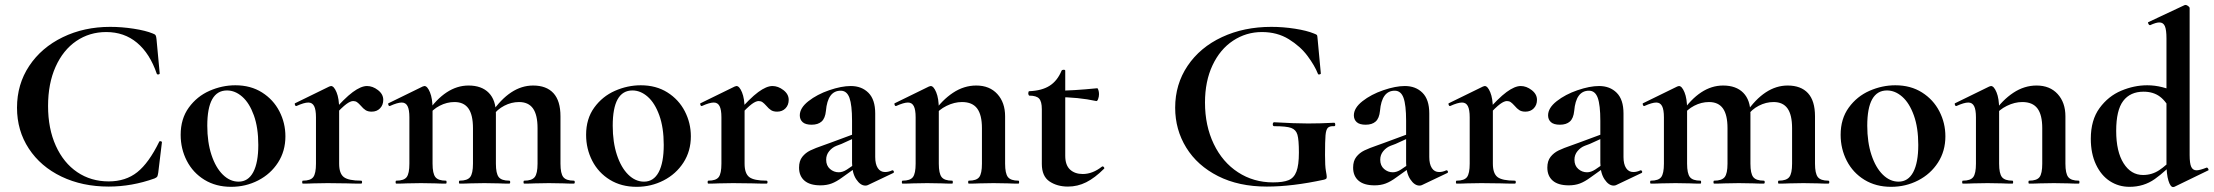

<svg xmlns="http://www.w3.org/2000/svg" viewBox="-20 -745 8981 779"><path d="M600 -609Q609 -606 611.5 -601.5Q614 -597 615 -586L628 -447Q628 -444 623 -443Q618 -442 616 -446Q588 -528 536 -571.5Q484 -615 411 -615Q343 -615 289.5 -578.5Q236 -542 205.5 -474Q175 -406 175 -315Q175 -223 206.5 -153.5Q238 -84 293.5 -46.5Q349 -9 421 -9Q490 -9 537 -46.5Q584 -84 626 -170Q627 -173 632 -172Q637 -171 637 -168L622 -44Q620 -32 618 -28.5Q616 -25 607 -21Q515 12 421 12Q314 12 229.5 -28.5Q145 -69 97 -142Q49 -215 49 -308Q49 -403 98.5 -477.5Q148 -552 234.5 -594Q321 -636 427 -636Q474 -636 522.5 -628.5Q571 -621 600 -609Z M713 -198Q713 -263 746 -308.5Q779 -354 830 -376.5Q881 -399 935 -399Q997 -399 1043 -370Q1089 -341 1113.5 -293.5Q1138 -246 1138 -192Q1138 -132 1108 -85.5Q1078 -39 1027.5 -13Q977 13 918 13Q856 13 809.5 -15.5Q763 -44 738 -92.5Q713 -141 713 -198ZM1028 -157Q1028 -227 1010 -277Q992 -327 963 -352.5Q934 -378 901 -378Q821 -378 821 -235Q821 -168 838 -116.5Q855 -65 884 -36.5Q913 -8 948 -8Q987 -8 1007.5 -46.5Q1028 -85 1028 -157Z M1469 -396Q1492 -396 1513.5 -379.5Q1535 -363 1535 -340Q1535 -319 1522 -305.5Q1509 -292 1488 -292Q1473 -292 1463.5 -298Q1454 -304 1444 -316Q1435 -326 1428.5 -330.5Q1422 -335 1413 -335Q1402 -335 1385.5 -323Q1369 -311 1331 -271L1323 -284Q1378 -347 1411.5 -371.5Q1445 -396 1469 -396ZM1209 -12Q1240 -12 1251 -26.5Q1262 -41 1262 -81V-269Q1262 -300 1254.5 -314.5Q1247 -329 1231 -329Q1214 -329 1183 -315H1181Q1178 -315 1176.5 -320Q1175 -325 1177 -326L1316 -394Q1322 -396 1323 -396Q1335 -396 1345.5 -370.5Q1356 -345 1356 -303V-81Q1356 -41 1375 -26.5Q1394 -12 1445 -12Q1449 -12 1449 -6Q1449 0 1445 0Q1410 0 1390 -1L1309 -2L1250 -1Q1235 0 1209 0Q1206 0 1206 -6Q1206 -12 1209 -12Z M2107 -12Q2138 -12 2149.5 -26.5Q2161 -41 2161 -81V-225Q2161 -279 2142.5 -305Q2124 -331 2086 -331Q2055 -331 2026 -316Q1997 -301 1979 -275L1974 -287Q2050 -398 2143 -398Q2197 -398 2225.5 -367Q2254 -336 2254 -273V-81Q2254 -41 2265.5 -26.5Q2277 -12 2308 -12Q2312 -12 2312 -6Q2312 0 2308 0Q2282 0 2267 -1L2207 -2L2149 -1Q2133 0 2107 0Q2104 0 2104 -6Q2104 -12 2107 -12ZM1845 -12Q1876 -12 1887.5 -26.5Q1899 -41 1899 -81V-225Q1899 -279 1880.5 -305Q1862 -331 1824 -331Q1793 -331 1764 -316Q1735 -301 1717 -275L1712 -287Q1788 -398 1881 -398Q1934 -398 1963 -368.5Q1992 -339 1992 -284V-81Q1992 -41 2003.5 -26.5Q2015 -12 2046 -12Q2050 -12 2050 -6Q2050 0 2046 0Q2020 0 2005 -1L1945 -2L1887 -1Q1871 0 1845 0Q1842 0 1842 -6Q1842 -12 1845 -12ZM1588 -12Q1619 -12 1630 -26.5Q1641 -41 1641 -81V-269Q1641 -300 1633.5 -314.5Q1626 -329 1610 -329Q1593 -329 1562 -315H1560Q1557 -315 1555.5 -320Q1554 -325 1556 -326L1695 -394Q1701 -396 1702 -396Q1714 -396 1724.5 -370.5Q1735 -345 1735 -303V-81Q1735 -41 1746.5 -26.5Q1758 -12 1789 -12Q1792 -12 1792 -6Q1792 0 1789 0Q1763 0 1748 -1L1688 -2L1629 -1Q1614 0 1588 0Q1585 0 1585 -6Q1585 -12 1588 -12Z M2358 -198Q2358 -263 2391 -308.5Q2424 -354 2475 -376.5Q2526 -399 2580 -399Q2642 -399 2688 -370Q2734 -341 2758.5 -293.5Q2783 -246 2783 -192Q2783 -132 2753 -85.5Q2723 -39 2672.5 -13Q2622 13 2563 13Q2501 13 2454.5 -15.5Q2408 -44 2383 -92.5Q2358 -141 2358 -198ZM2673 -157Q2673 -227 2655 -277Q2637 -327 2608 -352.5Q2579 -378 2546 -378Q2466 -378 2466 -235Q2466 -168 2483 -116.5Q2500 -65 2529 -36.5Q2558 -8 2593 -8Q2632 -8 2652.5 -46.5Q2673 -85 2673 -157Z M3114 -396Q3137 -396 3158.5 -379.5Q3180 -363 3180 -340Q3180 -319 3167 -305.5Q3154 -292 3133 -292Q3118 -292 3108.5 -298Q3099 -304 3089 -316Q3080 -326 3073.5 -330.5Q3067 -335 3058 -335Q3047 -335 3030.5 -323Q3014 -311 2976 -271L2968 -284Q3023 -347 3056.5 -371.5Q3090 -396 3114 -396ZM2854 -12Q2885 -12 2896 -26.5Q2907 -41 2907 -81V-269Q2907 -300 2899.5 -314.5Q2892 -329 2876 -329Q2859 -329 2828 -315H2826Q2823 -315 2821.5 -320Q2820 -325 2822 -326L2961 -394Q2967 -396 2968 -396Q2980 -396 2990.5 -370.5Q3001 -345 3001 -303V-81Q3001 -41 3020 -26.5Q3039 -12 3090 -12Q3094 -12 3094 -6Q3094 0 3090 0Q3055 0 3035 -1L2954 -2L2895 -1Q2880 0 2854 0Q2851 0 2851 -6Q2851 -12 2854 -12Z M3491 8Q3471 8 3454 -17.5Q3437 -43 3437 -85V-255Q3437 -319 3426.5 -348Q3416 -377 3391 -377Q3338 -377 3331 -295Q3328 -265 3313.5 -252Q3299 -239 3273 -239Q3248 -239 3236.5 -249.5Q3225 -260 3225 -277Q3225 -307 3260 -334.5Q3295 -362 3344.5 -379Q3394 -396 3432 -396Q3476 -396 3503.5 -368.5Q3531 -341 3531 -285V-108Q3531 -79 3541.5 -63Q3552 -47 3571 -47Q3585 -47 3600 -54H3601Q3605 -54 3606.5 -49.5Q3608 -45 3604 -43L3501 6Q3497 8 3491 8ZM3222 -65Q3222 -92 3235 -108.5Q3248 -125 3267.5 -134.5Q3287 -144 3322 -156L3347 -165L3447 -202L3451 -187L3394 -161Q3391 -160 3374 -153.5Q3357 -147 3344.5 -132Q3332 -117 3332 -97Q3332 -73 3347.5 -59.5Q3363 -46 3383 -46Q3399 -46 3416 -57L3466 -91L3467 -75L3397 -25Q3374 -8 3354 -0.5Q3334 7 3309 7Q3266 7 3244 -12Q3222 -31 3222 -65Z M3911 -12Q3942 -12 3953 -26.5Q3964 -41 3964 -81V-225Q3964 -279 3944.5 -305Q3925 -331 3883 -331Q3852 -331 3820.5 -315.5Q3789 -300 3771 -275L3766 -287Q3802 -339 3846.5 -368.5Q3891 -398 3941 -398Q3995 -398 4026.5 -363.5Q4058 -329 4058 -273V-81Q4058 -41 4069.5 -26.5Q4081 -12 4112 -12Q4115 -12 4115 -6Q4115 0 4112 0Q4086 0 4071 -1L4011 -2L3953 -1Q3937 0 3911 0Q3908 0 3908 -6Q3908 -12 3911 -12ZM3642 -12Q3673 -12 3684 -26.5Q3695 -41 3695 -81V-269Q3695 -300 3687.5 -314.5Q3680 -329 3664 -329Q3647 -329 3616 -315H3614Q3611 -315 3609.5 -320Q3608 -325 3610 -326L3749 -394Q3755 -396 3756 -396Q3768 -396 3778.5 -370.5Q3789 -345 3789 -303V-81Q3789 -41 3800.5 -26.5Q3812 -12 3843 -12Q3846 -12 3846 -6Q3846 0 3843 0Q3817 0 3802 -1L3742 -2L3683 -1Q3668 0 3642 0Q3639 0 3639 -6Q3639 -12 3642 -12Z M4207 -80V-302Q4207 -333 4196 -345Q4185 -357 4156 -357Q4155 -357 4153.5 -360Q4152 -363 4152 -366Q4152 -370 4153 -372.5Q4154 -375 4156 -375Q4207 -377 4238.5 -397Q4270 -417 4287 -458Q4289 -462 4295.5 -462Q4302 -462 4302 -458V-113Q4302 -75 4321.5 -57Q4341 -39 4373 -39Q4413 -39 4451 -69L4453 -70Q4457 -70 4459.5 -66Q4462 -62 4459 -60Q4422 -23 4387 -5.5Q4352 12 4313 12Q4269 12 4238 -9Q4207 -30 4207 -80ZM4267 -351V-377Q4332 -377 4432 -387Q4434 -387 4436.5 -379.5Q4439 -372 4439 -363Q4439 -353 4435.5 -343.5Q4432 -334 4428 -335Q4355 -351 4267 -351Z M4748 -308Q4748 -403 4798.5 -478Q4849 -553 4938 -594.5Q5027 -636 5138 -636Q5186 -636 5234 -628.5Q5282 -621 5311 -609Q5322 -605 5323.5 -602.5Q5325 -600 5326 -586L5339 -447Q5339 -444 5333.5 -443Q5328 -442 5327 -446Q5314 -479 5285 -518Q5256 -557 5209 -586Q5162 -615 5100 -615Q5036 -615 4983 -580Q4930 -545 4899.5 -480Q4869 -415 4869 -329Q4869 -235 4904.5 -161Q4940 -87 5003 -46Q5066 -5 5145 -5Q5186 -5 5208 -14Q5230 -23 5240 -49Q5250 -75 5250 -126Q5250 -178 5244 -198.5Q5238 -219 5218.5 -226Q5199 -233 5150 -233Q5144 -233 5144 -241Q5144 -244 5145.5 -246.5Q5147 -249 5149 -249Q5234 -244 5287 -244Q5338 -244 5393 -247Q5397 -247 5397.5 -240Q5398 -233 5393 -233Q5375 -234 5367.5 -226.5Q5360 -219 5358 -196Q5356 -173 5356 -116Q5356 -71 5359.5 -52Q5363 -33 5363 -28Q5363 -22 5361 -20Q5359 -18 5352 -16Q5223 12 5120 12Q5006 12 4922 -30.5Q4838 -73 4793 -146Q4748 -219 4748 -308Z M5739 8Q5719 8 5702 -17.5Q5685 -43 5685 -85V-255Q5685 -319 5674.5 -348Q5664 -377 5639 -377Q5586 -377 5579 -295Q5576 -265 5561.5 -252Q5547 -239 5521 -239Q5496 -239 5484.5 -249.5Q5473 -260 5473 -277Q5473 -307 5508 -334.5Q5543 -362 5592.5 -379Q5642 -396 5680 -396Q5724 -396 5751.5 -368.5Q5779 -341 5779 -285V-108Q5779 -79 5789.5 -63Q5800 -47 5819 -47Q5833 -47 5848 -54H5849Q5853 -54 5854.5 -49.5Q5856 -45 5852 -43L5749 6Q5745 8 5739 8ZM5470 -65Q5470 -92 5483 -108.5Q5496 -125 5515.5 -134.5Q5535 -144 5570 -156L5595 -165L5695 -202L5699 -187L5642 -161Q5639 -160 5622 -153.5Q5605 -147 5592.5 -132Q5580 -117 5580 -97Q5580 -73 5595.5 -59.5Q5611 -46 5631 -46Q5647 -46 5664 -57L5714 -91L5715 -75L5645 -25Q5622 -8 5602 -0.5Q5582 7 5557 7Q5514 7 5492 -12Q5470 -31 5470 -65Z M6150 -396Q6173 -396 6194.5 -379.5Q6216 -363 6216 -340Q6216 -319 6203 -305.5Q6190 -292 6169 -292Q6154 -292 6144.5 -298Q6135 -304 6125 -316Q6116 -326 6109.5 -330.5Q6103 -335 6094 -335Q6083 -335 6066.5 -323Q6050 -311 6012 -271L6004 -284Q6059 -347 6092.5 -371.5Q6126 -396 6150 -396ZM5890 -12Q5921 -12 5932 -26.5Q5943 -41 5943 -81V-269Q5943 -300 5935.5 -314.5Q5928 -329 5912 -329Q5895 -329 5864 -315H5862Q5859 -315 5857.5 -320Q5856 -325 5858 -326L5997 -394Q6003 -396 6004 -396Q6016 -396 6026.5 -370.5Q6037 -345 6037 -303V-81Q6037 -41 6056 -26.5Q6075 -12 6126 -12Q6130 -12 6130 -6Q6130 0 6126 0Q6091 0 6071 -1L5990 -2L5931 -1Q5916 0 5890 0Q5887 0 5887 -6Q5887 -12 5890 -12Z M6527 8Q6507 8 6490 -17.5Q6473 -43 6473 -85V-255Q6473 -319 6462.5 -348Q6452 -377 6427 -377Q6374 -377 6367 -295Q6364 -265 6349.5 -252Q6335 -239 6309 -239Q6284 -239 6272.5 -249.5Q6261 -260 6261 -277Q6261 -307 6296 -334.5Q6331 -362 6380.5 -379Q6430 -396 6468 -396Q6512 -396 6539.5 -368.5Q6567 -341 6567 -285V-108Q6567 -79 6577.5 -63Q6588 -47 6607 -47Q6621 -47 6636 -54H6637Q6641 -54 6642.5 -49.5Q6644 -45 6640 -43L6537 6Q6533 8 6527 8ZM6258 -65Q6258 -92 6271 -108.5Q6284 -125 6303.5 -134.5Q6323 -144 6358 -156L6383 -165L6483 -202L6487 -187L6430 -161Q6427 -160 6410 -153.5Q6393 -147 6380.5 -132Q6368 -117 6368 -97Q6368 -73 6383.5 -59.5Q6399 -46 6419 -46Q6435 -46 6452 -57L6502 -91L6503 -75L6433 -25Q6410 -8 6390 -0.5Q6370 7 6345 7Q6302 7 6280 -12Q6258 -31 6258 -65Z M7197 -12Q7228 -12 7239.5 -26.5Q7251 -41 7251 -81V-225Q7251 -279 7232.5 -305Q7214 -331 7176 -331Q7145 -331 7116 -316Q7087 -301 7069 -275L7064 -287Q7140 -398 7233 -398Q7287 -398 7315.5 -367Q7344 -336 7344 -273V-81Q7344 -41 7355.5 -26.5Q7367 -12 7398 -12Q7402 -12 7402 -6Q7402 0 7398 0Q7372 0 7357 -1L7297 -2L7239 -1Q7223 0 7197 0Q7194 0 7194 -6Q7194 -12 7197 -12ZM6935 -12Q6966 -12 6977.5 -26.5Q6989 -41 6989 -81V-225Q6989 -279 6970.5 -305Q6952 -331 6914 -331Q6883 -331 6854 -316Q6825 -301 6807 -275L6802 -287Q6878 -398 6971 -398Q7024 -398 7053 -368.5Q7082 -339 7082 -284V-81Q7082 -41 7093.5 -26.5Q7105 -12 7136 -12Q7140 -12 7140 -6Q7140 0 7136 0Q7110 0 7095 -1L7035 -2L6977 -1Q6961 0 6935 0Q6932 0 6932 -6Q6932 -12 6935 -12ZM6678 -12Q6709 -12 6720 -26.5Q6731 -41 6731 -81V-269Q6731 -300 6723.5 -314.5Q6716 -329 6700 -329Q6683 -329 6652 -315H6650Q6647 -315 6645.5 -320Q6644 -325 6646 -326L6785 -394Q6791 -396 6792 -396Q6804 -396 6814.5 -370.5Q6825 -345 6825 -303V-81Q6825 -41 6836.5 -26.5Q6848 -12 6879 -12Q6882 -12 6882 -6Q6882 0 6879 0Q6853 0 6838 -1L6778 -2L6719 -1Q6704 0 6678 0Q6675 0 6675 -6Q6675 -12 6678 -12Z M7448 -198Q7448 -263 7481 -308.5Q7514 -354 7565 -376.5Q7616 -399 7670 -399Q7732 -399 7778 -370Q7824 -341 7848.5 -293.5Q7873 -246 7873 -192Q7873 -132 7843 -85.5Q7813 -39 7762.5 -13Q7712 13 7653 13Q7591 13 7544.5 -15.5Q7498 -44 7473 -92.5Q7448 -141 7448 -198ZM7763 -157Q7763 -227 7745 -277Q7727 -327 7698 -352.5Q7669 -378 7636 -378Q7556 -378 7556 -235Q7556 -168 7573 -116.5Q7590 -65 7619 -36.5Q7648 -8 7683 -8Q7722 -8 7742.5 -46.5Q7763 -85 7763 -157Z M8213 -12Q8244 -12 8255 -26.5Q8266 -41 8266 -81V-225Q8266 -279 8246.5 -305Q8227 -331 8185 -331Q8154 -331 8122.5 -315.5Q8091 -300 8073 -275L8068 -287Q8104 -339 8148.5 -368.5Q8193 -398 8243 -398Q8297 -398 8328.5 -363.5Q8360 -329 8360 -273V-81Q8360 -41 8371.5 -26.5Q8383 -12 8414 -12Q8417 -12 8417 -6Q8417 0 8414 0Q8388 0 8373 -1L8313 -2L8255 -1Q8239 0 8213 0Q8210 0 8210 -6Q8210 -12 8213 -12ZM7944 -12Q7975 -12 7986 -26.5Q7997 -41 7997 -81V-269Q7997 -300 7989.5 -314.5Q7982 -329 7966 -329Q7949 -329 7918 -315H7916Q7913 -315 7911.5 -320Q7910 -325 7912 -326L8051 -394Q8057 -396 8058 -396Q8070 -396 8080.5 -370.5Q8091 -345 8091 -303V-81Q8091 -41 8102.5 -26.5Q8114 -12 8145 -12Q8148 -12 8148 -6Q8148 0 8145 0Q8119 0 8104 -1L8044 -2L7985 -1Q7970 0 7944 0Q7941 0 7941 -6Q7941 -12 7944 -12Z M8463 -182Q8463 -258 8498.5 -306.5Q8534 -355 8586.5 -377Q8639 -399 8692 -399Q8753 -399 8815 -368L8792 -287Q8771 -332 8744 -352.5Q8717 -373 8677 -373Q8623 -373 8594.5 -335.5Q8566 -298 8566 -214Q8566 -130 8596 -82.5Q8626 -35 8675 -35Q8711 -35 8740.5 -54.5Q8770 -74 8803 -110L8813 -101Q8767 -50 8722.5 -18.5Q8678 13 8620 13Q8576 13 8540.5 -10Q8505 -33 8484 -77.5Q8463 -122 8463 -182ZM8892 -54Q8905 -54 8933 -65H8934Q8937 -65 8939.5 -60Q8942 -55 8940 -54L8802 13L8797 14Q8786 14 8778 -12Q8770 -38 8770 -82V-589Q8770 -624 8763.5 -639Q8757 -654 8741 -654Q8728 -654 8704 -643H8703Q8699 -643 8696.5 -648.5Q8694 -654 8696 -655L8843 -724L8847 -725Q8852 -725 8858 -720.5Q8864 -716 8864 -712V-116Q8864 -82 8870.5 -68Q8877 -54 8892 -54Z"/></svg>

Font: Cormorant Garamond
Style: Bold
Weight: 700
Designer: Christian Thalmann (Catharsis Fonts)
Foundry: Catharsis Fonts
Version: Version 4.000